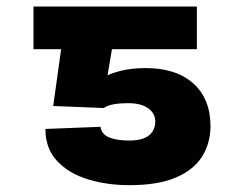

<svg xmlns="http://www.w3.org/2000/svg" viewBox="-20 -548 733 577"><path d="M291.9 -223.4 139.9 -229.4 163.7 -400.2H80.6V-528.4H571.7V-400.2H316.4L303.3 -321.7Q320 -329.9 348.7 -336.5Q377.5 -343 414.8 -343.4Q508.2 -344.1 560.2 -297.9Q612.2 -251.8 612.6 -169.4Q612.6 -118.3 587.5 -77.9Q562.5 -37.6 508.7 -14.6Q454.9 8.5 368.6 8.5Q302.6 8.5 245 -8.9Q187.5 -26.3 152 -63.7Q116.5 -101.2 116.5 -160.5L282 -166.9Q285.2 -144.5 307.9 -135.1Q330.6 -125.7 368.6 -125.7Q408 -125.7 427.2 -140.8Q446.4 -155.9 446.7 -182.9Q446.4 -207.7 425.1 -222.8Q403.8 -237.9 365.8 -237.9Q336.6 -237.9 318.5 -234Q300.4 -230.1 291.9 -223.4Z"/></svg>

Font: Inter UI Extra Bold
Style: Regular
Weight: 800
Designer: Rasmus Andersson
Foundry: rsms
Version: 3.2;8d6f07862